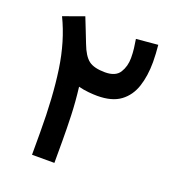

<svg xmlns="http://www.w3.org/2000/svg" viewBox="-123 -758 779 855"><g transform="rotate(20 267.0 -330.5)"><path d="M484.9 -652.3Q486.8 -632.8 488 -612.3Q489.3 -591.8 489.3 -572.3Q489.3 -506.3 472.4 -455.3Q455.6 -404.3 415.8 -375Q376 -345.7 306.6 -345.7Q290 -345.7 265.9 -347.9Q241.7 -350.1 217.3 -356.4Q225.6 -287.6 227.8 -225.1Q230 -162.6 230 -104V0H124V-105.5Q124 -273.4 105.7 -399.2Q87.4 -524.9 38.6 -625.5L136.2 -660.6Q148.9 -627.9 158.9 -603.3Q168.9 -578.6 181.2 -546.4Q200.7 -494.6 226.1 -475.3Q251.5 -456.1 303.7 -456.1Q353.5 -456.1 372.3 -486.1Q391.1 -516.1 391.1 -555.7Q391.1 -579.6 388.4 -601.3Q385.7 -623 382.3 -643.1Z"/></g></svg>

Font: Vazirmatn UI Medium
Style: Regular
Weight: 500
Designer: Saber Rastikerdar
Foundry: Saber Rastikerdar
Version: Version 33.003